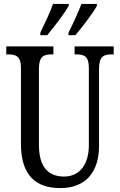

<svg xmlns="http://www.w3.org/2000/svg" viewBox="-20 -951 613 981"><path d="M330 -784V-771H365C402 -814 456 -886 475 -921V-931H396C379 -886 356 -836 330 -784ZM186 -784V-771H221C257 -814 312 -886 331 -921V-931H251C235 -886 211 -836 186 -784ZM288 10C419 10 486 -73 486 -206V-601C486 -664 512 -673 550 -673H561V-714H361V-673H371C409 -673 434 -664 434 -605V-208C434 -118 392 -49 307 -49C231 -49 179 -93 179 -210V-601C179 -664 205 -673 243 -673H253V-714H12V-673H23C60 -673 87 -664 87 -605V-216C87 -53 165 10 288 10Z"/></svg>

Font: Noto Serif Myanmar ExtCond
Style: Regular
Weight: 400
Width: 2
Designer: Ben Mitchell and the Monotype Design Team
Foundry: Monotype Imaging Inc.
Version: Version 2.106